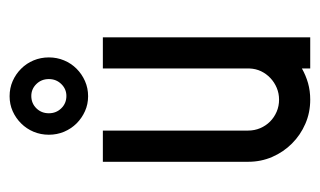

<svg xmlns="http://www.w3.org/2000/svg" viewBox="-155 -521 676 406"><g transform="rotate(-90 183.0 -318.0)"><path d="M109.9 -438.5V-131.3Q109.9 -117.7 115 -105.7Q120.1 -93.8 128.9 -85Q137.7 -76.2 149.7 -71Q161.6 -65.9 175.3 -65.9Q188.5 -65.9 200.2 -70.8Q211.9 -75.7 220.9 -84.2Q230 -92.8 235.4 -104Q240.7 -115.2 241.2 -128.4V-438.5H307.1V0H241.2V-17.6Q226.6 -9.3 210.2 -4.6Q193.8 0 175.3 0Q147.9 0 124.3 -10.3Q100.6 -20.5 82.5 -38.6Q64.5 -56.6 54.2 -80.3Q43.9 -104 43.9 -131.3V-438.5ZM182.6 -635.7Q199.7 -635.7 214.6 -629.2Q229.5 -622.6 240.7 -611.3Q252 -600.1 258.3 -585Q264.6 -569.8 264.6 -552.7Q264.6 -535.6 258.3 -520.5Q252 -505.4 240.7 -494.1Q229.5 -482.9 214.6 -476.3Q199.7 -469.7 182.6 -469.7Q165.5 -469.7 150.9 -476.3Q136.2 -482.9 125 -494.1Q113.8 -505.4 107.4 -520.5Q101.1 -535.6 101.1 -552.7Q101.1 -569.8 107.4 -585Q113.8 -600.1 125 -611.3Q136.2 -622.6 150.9 -629.2Q165.5 -635.7 182.6 -635.7ZM183.1 -515.6Q197.8 -515.6 208.3 -526.4Q218.8 -537.1 218.8 -552.7Q218.8 -568.4 208.3 -579.1Q197.8 -589.8 183.1 -589.8Q167.5 -589.8 157 -579.1Q146.5 -568.4 146.5 -552.7Q146.5 -537.1 157 -526.4Q167.5 -515.6 183.1 -515.6Z"/></g></svg>

Font: Aeronef
Style: Regular
Weight: 400
Designer: Peter Wiegel - CAT-Fonts Germany
Foundry: CAT-Fonts, Peter Wiegel
Version: Version 0.002